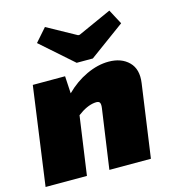

<svg xmlns="http://www.w3.org/2000/svg" viewBox="-112 -851 843 942"><g transform="rotate(-15 309.5 -379.5)"><path d="M308 -549 145 -693 203 -759 350 -678H358L529 -755L569 -680L390 -549ZM236 -500 241 -412Q289 -460 347 -487Q405 -514 460 -514Q525 -514 562.5 -476.5Q600 -439 590 -370L538 0H327L370 -302Q373 -323 367.5 -331Q362 -339 343 -337Q302 -333 255 -297L213 0H3L72 -500Z"/></g></svg>

Font: Exo 2.0 Black
Style: Italic
Weight: 900
Italic angle: -8°
Designer: Natanael Gama
Version: Version 1.001;PS 001.001;hotconv 1.0.70;makeotf.lib2.5.58329